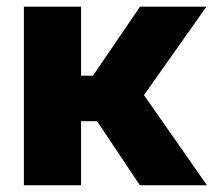

<svg xmlns="http://www.w3.org/2000/svg" viewBox="-20 -549 633 569"><path d="M50.8 0V-529.3H220.2V-324.7H255.4L395 -529.3H591.8L406.7 -267.1L593.3 0H394.5L267.6 -189.9H220.2V0Z"/></svg>

Font: Inter 24pt ExtraBold
Style: Regular
Weight: 800
Designer: Rasmus Andersson
Foundry: rsms
Version: Version 4.001;git-66647c0bb